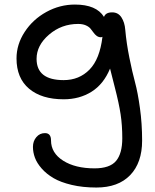

<svg xmlns="http://www.w3.org/2000/svg" viewBox="-20 -548 688 851"><path d="M407.2 283.2Q346.7 283.2 297.6 271.5Q248.5 259.8 217.3 241.5Q186 223.1 164.8 199Q143.6 174.8 134.8 150.9Q126 127 126 103Q126 77.6 141.1 59.8Q156.2 42 179.2 42Q206.1 42 206.1 74.2Q206.1 129.9 259.8 164.1Q313.5 198.2 398.9 198.2Q466.8 198.2 494.4 165.3Q522 132.3 522 64.9Q522 7.3 514.6 -41.3Q507.3 -89.8 489 -160.4Q470.7 -231 467.8 -244.1Q439.5 -175.3 386 -141.6Q332.5 -107.9 262.2 -107.9Q164.6 -107.9 108.9 -154.8Q53.2 -201.7 53.2 -289.1Q53.2 -351.1 89.4 -406.5Q125.5 -461.9 185.3 -494.9Q245.1 -527.8 312 -527.8Q407.2 -527.8 440.9 -473.1Q448.2 -493.2 477.1 -493.2Q503.9 -493.2 518.3 -470.9Q532.7 -448.7 535.2 -416Q540.5 -356 553.5 -292Q566.4 -228 578.6 -182.9Q590.8 -137.7 600.3 -68.8Q609.9 0 609.9 75.2Q609.9 173.3 556.9 228.3Q503.9 283.2 407.2 283.2ZM142.1 -287.1Q142.1 -192.9 262.2 -192.9Q331.1 -192.9 376.7 -239.5Q422.4 -286.1 434.1 -384.8Q430.2 -382.8 428.2 -382.8Q417 -382.8 408.7 -388.9Q400.4 -395 394.5 -403.6Q388.7 -412.1 381.3 -420.9Q374 -429.7 360.1 -435.8Q346.2 -441.9 326.2 -441.9Q252.4 -441.9 197.3 -394.5Q142.1 -347.2 142.1 -287.1Z"/></svg>

Font: Shantell Sans Irregular Bouncy
Style: Regular
Weight: 400
Designer: Stephen Nixon, Anya Danilova, Shantell Martin
Foundry: Arrow Type
Version: Version 1.006;[9816181b4]